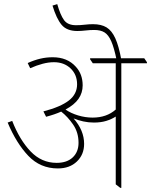

<svg xmlns="http://www.w3.org/2000/svg" viewBox="-20 -904 731 929"><path d="M260 -89Q175 -89 117 -150Q59 -211 17 -311L39 -319Q75 -227 128 -171.5Q181 -116 254 -116Q304 -116 332 -142.5Q360 -169 360 -213Q360 -263 334 -301Q308 -339 276 -364Q245 -350 203 -339L190 -365Q274 -387 313.5 -418Q353 -449 353 -496Q353 -543 321.5 -573Q290 -603 241 -603Q215 -603 186.5 -595.5Q158 -588 126 -574L114 -599Q145 -613 174.5 -620Q204 -627 235 -627Q306 -627 347 -581Q380 -545 380 -491Q380 -455 360 -426Q340 -397 297 -374Q323 -356 358 -345.5Q393 -335 428 -335Q496 -335 540 -374V-598H429L416 -617V-622H678L691 -603V-598H567V5H562L540 -12V-340Q520 -327 494 -319Q468 -311 434 -311Q408 -311 383 -316.5Q358 -322 336 -331Q387 -273 387 -208Q387 -156 352 -122.5Q317 -89 260 -89ZM544 -615Q532 -673 518.5 -704Q505 -735 486 -747Q467 -759 436 -759Q415 -759 394 -756.5Q373 -754 354 -754Q303 -754 278 -784Q253 -814 234 -877L257 -884Q272 -831 290 -806.5Q308 -782 348 -782Q369 -782 390 -784.5Q411 -787 430 -787Q470 -787 495.5 -771.5Q521 -756 538 -718.5Q555 -681 567 -615Z"/></svg>

Font: Noto Serif Devanagari Thin
Style: Regular
Weight: 100
Designer: Universal Thirst, Indian Type Foundry and the Monotype Design Team
Foundry: Monotype Imaging Inc.
Version: Version 2.004; ttfautohint (v1.8.4.7-5d5b)